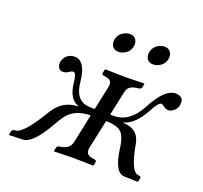

<svg xmlns="http://www.w3.org/2000/svg" viewBox="-111 -750 929 879"><g transform="rotate(20 353.5 -310.0)"><path d="M16.1 0 20 -18.1Q21.5 -24.9 32.2 -26.9H32.7L40 -27.8Q78.1 -34.2 151.4 -157.2Q194.3 -228.5 269.5 -229L270 -231Q223.6 -246.1 214.4 -317.9Q210 -369.6 195.8 -371.1Q185.5 -370.6 177.2 -363.8Q164.6 -354.5 148.4 -354Q129.4 -354 123 -375.5Q121.1 -384.8 122.6 -393.1Q133.8 -437 178.2 -438Q231 -436.5 240.7 -336.9Q248.5 -252.9 311 -245.1Q319.3 -244.1 327.6 -244.1H344.7L369.1 -358.9Q375.5 -388.2 355.5 -396Q347.2 -398.9 335.4 -400.9L328.6 -401.9Q322.3 -404.8 322.3 -410.2L326.2 -429.2L328.6 -431.2Q329.6 -431.2 420.4 -429.2L517.6 -431.2L519 -429.2L515.1 -410.2Q512.7 -404.3 504.4 -401.9L496.1 -400.9Q458.5 -396.5 449.2 -375Q446.3 -367.7 444.3 -358.9L419.9 -244.1H437Q514.2 -244.1 561.5 -333Q563 -335.4 563.5 -336.9Q616.2 -436.5 668.9 -438Q713.9 -436.5 705.6 -393.1Q700.7 -369.1 676.8 -357.4Q669.4 -354 663.1 -354Q646.5 -354.5 638.2 -363.8Q631.3 -370.1 623 -371.1Q607.9 -369.1 581.5 -317.9Q541 -245.1 489.3 -231L488.8 -229Q564.5 -227.1 576.2 -157.2Q598.1 -35.2 632.8 -27.8L639.6 -26.9Q648.9 -24.9 648.9 -20Q648.9 -18.6 648.9 -18.1L645 0L641.6 2L577.1 0Q529.8 -2 515.1 -112.8Q507.8 -173.3 483.9 -192.4Q460 -210 412.6 -210L383.3 -73.2Q376 -39.6 400.4 -31.2Q407.7 -28.8 417 -27.8L424.8 -26.9Q432.1 -23.4 432.1 -19L428.2 0L425.8 2Q424.8 2 329.1 0L236.8 2L234.9 0L239.3 -19Q242.2 -25.4 248.5 -26.9L255.9 -27.8Q294.4 -33.7 304.7 -59.6Q307.1 -65.9 308.6 -73.2L337.4 -210Q262.7 -210 225.1 -162.1Q211.4 -144.5 193.8 -112.8Q131.3 -2 84 0L18.6 2ZM320.8 -574.2Q327.1 -605 358.4 -617.7Q369.1 -621.6 378.4 -622.1Q407.2 -622.1 414.6 -595.2Q417 -584.5 415 -574.2Q408.2 -543 377 -530.8Q367.2 -527.3 357.9 -526.9Q328.1 -526.9 321.3 -553.7Q318.8 -564 320.8 -574.2ZM490.2 -574.2Q496.6 -605 527.3 -617.7Q538.1 -621.6 547.4 -622.1Q576.2 -622.1 583.5 -595.2Q585.9 -584.5 584 -574.2Q577.1 -543 545.9 -530.8Q536.1 -527.3 526.9 -526.9Q497.1 -526.9 490.2 -553.7Q488.3 -564 490.2 -574.2Z"/></g></svg>

Font: Linux Libertine Display Slanted O
Style: Slanted
Weight: 400
Designer: Philipp H. Poll
Foundry: Philipp H. Poll
Version: Version 5.0.9